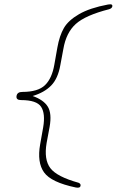

<svg xmlns="http://www.w3.org/2000/svg" viewBox="-20 -719 543 894"><path d="M333 154Q218 130 185 83.5Q152 37 167 -47L181 -126Q192 -190 171.5 -221.5Q151 -253 78 -253Q54 -253 57 -272Q60 -291 84 -291Q157 -291 189.5 -322.5Q222 -354 233 -418L247 -497Q257 -553 277.5 -588.5Q298 -624 348 -653Q398 -682 483 -698Q490 -699 494 -699Q498 -699 501 -697Q504 -695 503 -689Q501 -680 488 -676Q378 -648 333 -607.5Q288 -567 275 -491L261 -416Q250 -353 218 -320.5Q186 -288 132 -272Q183 -254 202.5 -222.5Q222 -191 211 -128L197 -53Q184 24 214.5 64Q245 104 346 132Q357 137 355 146Q353 158 333 154Z"/></svg>

Font: Quicksand
Style: Light Italic
Weight: 300
Italic angle: -12°
Designer: Andrew Paglinawan
Foundry: Andrew Paglinawan
Version: 1.002